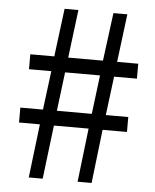

<svg xmlns="http://www.w3.org/2000/svg" viewBox="-52 -770 659 815"><g transform="rotate(5 277.5 -363.0)"><path d="M101 0 128.5 -228.7H39.6V-292.3H136L157.1 -457.8H62V-521.4H164.2L190.2 -726.3H249.1L223.5 -521.4H371.6L398.3 -726.3H457.6L431.9 -521.4H521.9V-457.8H424.6L403.8 -292.3H499.5V-228.7H395.6L368.8 0H309.1L336 -228.7H188.2L160.4 0ZM195.3 -292.3H344.1L364.6 -457.8H215.8Z"/></g></svg>

Font: Noto Sans TC Thin
Style: Regular
Weight: 100
Designer: Ryoko NISHIZUKA 西塚涼子 (kana, bopomofo & ideographs); Paul D. Hunt (Latin, Greek & Cyrillic); Sandoll Communications 산돌커뮤니
Foundry: Adobe
Version: Version 2.004-H2;hotconv 1.0.118;makeotfexe 2.5.65603